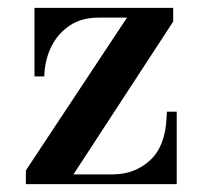

<svg xmlns="http://www.w3.org/2000/svg" viewBox="-20 -470 520 490"><path d="M49 -15 46 -35 314 -440H408L422 -415L161 -15ZM46 0V-35L54 -25H268Q324 -25 363 -61Q402 -97 405 -169L406 -185H431V0ZM68 -275V-450H422V-415L414 -425H231Q188 -425 157.5 -404.5Q127 -384 110.5 -350Q94 -316 93 -275Z"/></svg>

Font: Libre Bodoni
Style: Regular
Weight: 400
Designer: Pablo Impallari, Rodrigo Fuenzalida
Foundry: Impallari Type
Version: Version 2.005;gftools[0.9.23]